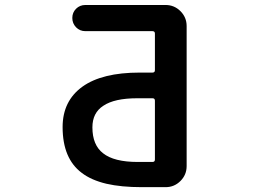

<svg xmlns="http://www.w3.org/2000/svg" viewBox="-20 -775 1040 774"><path d="M551.8 -20.5Q468.8 -20.5 409.2 -34.2Q347.7 -48.8 309.6 -78.1Q232.4 -135.7 232.4 -262.7Q232.4 -368.2 312.5 -425.8Q391.6 -482.4 543 -482.4H594.7Q604.5 -482.4 604.5 -492.2V-639.6Q604.5 -649.4 594.7 -649.4H324.2Q301.8 -649.4 286.6 -665Q271.5 -680.7 271.5 -702.6Q271.5 -724.6 286.6 -739.7Q301.8 -754.9 324.2 -754.9H647.5Q682.6 -754.9 707.5 -730Q732.4 -705.1 732.4 -669.9V-105.5Q732.4 -70.3 707.5 -45.4Q682.6 -20.5 647.5 -20.5ZM533.2 -378.9Q441.4 -378.9 396.5 -348.6Q352.5 -320.3 352.5 -261.7Q352.5 -190.4 395.5 -157.2Q439.5 -122.1 535.2 -122.1H594.7Q604.5 -122.1 604.5 -131.8V-369.1Q604.5 -378.9 594.7 -378.9Z"/></svg>

Font: Rounded-X Mgen+ 2m medium
Style: Regular
Weight: 500
Designer: [Source Han Sans]
Ryoko NISHIZUKA  (kana & ideographs); Paul D. Hunt (Latin, Greek & Cyrillic); Wenlong ZHANG  (bopomofo
Version: Version 1.059.20150602